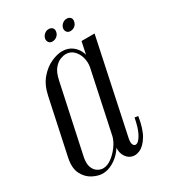

<svg xmlns="http://www.w3.org/2000/svg" viewBox="-168 -681 678 765"><g transform="rotate(-30 170.5 -298.5)"><path d="M147.4 -577Q150.5 -588.1 158.9 -594.9Q167.2 -601.8 177.8 -601.8Q189.5 -601.8 195.4 -594.9Q201.4 -588.1 199 -577Q196.9 -565.5 187.9 -558.4Q179 -551.2 167.2 -551.2Q156.8 -551.2 151.2 -558.4Q145.6 -565.5 147.4 -577ZM230 -577Q233.1 -588.1 241.7 -594.9Q250.2 -601.8 260.4 -601.8Q272.5 -601.8 278.2 -594.9Q284 -588.1 281.6 -577Q279.5 -565.5 270.8 -558.4Q262 -551.2 249.9 -551.2Q239.8 -551.2 234 -558.4Q228.2 -565.5 230 -577ZM237.5 -67.2Q232.6 -46.2 238.4 -36.1Q244.2 -26 255.2 -30.9Q266.1 -35.9 278.2 -58.5Q290.2 -81.1 298.9 -125.6L314.5 -123.2Q306.1 -69.2 288.1 -39.4Q270 -9.6 248.4 0.1Q226.9 9.8 208.7 2.7Q190.5 -4.4 181.2 -24.8Q171.9 -45.1 178.6 -74.6L268.2 -495H328.2ZM245.4 -388.6Q249.1 -409.6 243.4 -431.1Q237.6 -452.5 223 -467Q208.4 -481.5 185.9 -481.5Q178.2 -481.5 163.4 -476.5Q148.5 -471.5 133.9 -454.8Q119.2 -438 111.9 -403L45.4 -92.9Q39.2 -64.1 45.3 -46.4Q51.4 -28.8 64.2 -20.6Q77.1 -12.4 90.1 -12.4Q109.1 -12.4 129.3 -27.2Q149.5 -42.1 165.1 -63.9Q180.8 -85.8 185.5 -106.5ZM190.1 -92Q184.2 -65.5 166.3 -43.4Q148.4 -21.2 124.8 -8.2Q101.2 4.8 78.6 4.8Q57 4.8 32.6 -8Q8.1 -20.8 -5.7 -48.2Q-19.5 -75.6 -10.4 -119.2L43.6 -371.8Q53.2 -417.5 77 -445.3Q100.8 -473.1 129.2 -485.9Q157.6 -498.6 180.2 -498.6Q207 -498.6 225.9 -484.4Q244.8 -470.1 253.2 -448.5Q261.6 -426.9 256.9 -402.6Z"/></g></svg>

Font: Emberly Black
Style: Italic
Weight: 900
Italic angle: -12°
Designer: Rajesh Rajput
Foundry: Rajesh Rajput
Version: Version 1.000